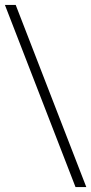

<svg xmlns="http://www.w3.org/2000/svg" viewBox="-26 -741 372 783"><path d="M-6 -721H38L326 22H282Z"/></svg>

Font: Fahkwang ExtraLight
Style: Regular
Weight: 275
Designer: Suppakit Chalermlarp | Katatrad Co.,Ltd.
Foundry: Cadson Demak Co.,Ltd.
Version: Version 1.000; ttfautohint (v1.6)